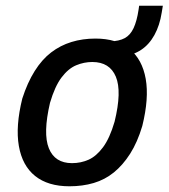

<svg xmlns="http://www.w3.org/2000/svg" viewBox="-20 -643 590 672"><path d="M223 9Q148 9 103 -27Q58 -63 46 -132Q34 -201 58 -298Q76 -354 101.5 -394.5Q127 -435 159 -459.5Q191 -484 230 -496Q269 -508 314 -508Q389 -508 433.5 -471.5Q478 -435 490 -367Q502 -299 478 -202Q461 -145 435.5 -105Q410 -65 378.5 -39.5Q347 -14 308 -2.5Q269 9 223 9ZM232 -72Q263 -72 290 -84Q317 -96 340.5 -127.5Q364 -159 381 -217Q407 -323 385.5 -374.5Q364 -426 303 -426Q274 -426 246.5 -414.5Q219 -403 195.5 -372Q172 -341 155 -283Q130 -176 151 -124Q172 -72 232 -72ZM409 -446 362 -480 365 -498Q397 -499 416.5 -509.5Q436 -520 447.5 -544.5Q459 -569 465 -609L467 -623H550L546 -599Q539 -554 520.5 -520.5Q502 -487 474 -468.5Q446 -450 409 -446Z"/></svg>

Font: Nunito Sans 7pt Condensed SemiBold
Style: Italic
Weight: 600
Width: 3
Italic angle: -9°
Designer: Vernon Adams
Foundry: Vernon Adams
Version: Version 3.101;gftools[0.9.27]